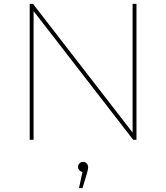

<svg xmlns="http://www.w3.org/2000/svg" viewBox="-20 -720 856 989"><path d="M133 0V-700H150L674 -23H663V-700H683V0H666L142 -677H153V0ZM387 249 407 155 408 166Q398 166 390 158Q382 150 382 140Q382 129 389.5 121.5Q397 114 408 114Q420 114 427 122.5Q434 131 434 140Q434 148 432 156Q430 164 428 172L405 249Z"/></svg>

Font: Montserrat Thin
Style: Regular
Weight: 100
Designer: Julieta Ulanovsky
Foundry: Julieta Ulanovsky
Version: Version 9.000